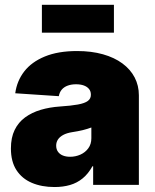

<svg xmlns="http://www.w3.org/2000/svg" viewBox="-20 -752 632 781"><path d="M201.7 8.8Q149.4 8.8 109.4 -8.3Q69.3 -25.4 46.9 -60.1Q24.4 -94.7 24.4 -147.9Q24.4 -192.4 39.6 -223.4Q54.7 -254.4 82 -274.4Q109.4 -294.4 145.5 -305.2Q181.6 -315.9 224.1 -318.8Q269.5 -321.8 297.1 -326.9Q324.7 -332 337.2 -341.3Q349.6 -350.6 349.6 -365.7V-367.7Q349.6 -380.9 342 -390.1Q334.5 -399.4 321 -404.3Q307.6 -409.2 289.1 -409.2Q270.5 -409.2 255.6 -403.8Q240.7 -398.4 231.4 -387.7Q222.2 -377 219.2 -360.8L42 -372.6Q48.8 -422.9 78.6 -461.4Q108.4 -500 162.4 -522.2Q216.3 -544.4 293.5 -544.4Q352.1 -544.4 398.7 -531.2Q445.3 -518.1 478 -493.9Q510.7 -469.7 527.8 -436.8Q544.9 -403.8 544.9 -364.3V0H358.9V-75.7H356Q338.9 -44.9 316.2 -26.4Q293.5 -7.8 264.9 0.5Q236.3 8.8 201.7 8.8ZM265.1 -114.3Q287.1 -114.3 306.9 -123Q326.7 -131.8 339.1 -148.7Q351.6 -165.5 351.6 -189.9V-233.4Q343.8 -230.5 335.2 -227.8Q326.7 -225.1 316.9 -222.7Q307.1 -220.2 296.4 -218.3Q285.6 -216.3 273.4 -214.4Q251.5 -210.9 237.1 -203.1Q222.7 -195.3 215.6 -184.3Q208.5 -173.3 208.5 -159.7Q208.5 -145 215.8 -134.8Q223.1 -124.5 235.8 -119.4Q248.5 -114.3 265.1 -114.3ZM443.4 -732.4V-619.1H150.4V-732.4Z"/></svg>

Font: Inter 20pt Black
Style: Regular
Weight: 900
Version: Version 4.001;git-66647c0bb